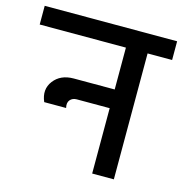

<svg xmlns="http://www.w3.org/2000/svg" viewBox="-120 -705 757 794"><g transform="rotate(15 258.5 -308.5)"><path d="M-24.9 -618.2H542V-538.1H437V1H344.2V-278.8H203.1Q185.1 -278.8 174.8 -266.6Q164.6 -254.4 169.9 -232.9H76.2Q54.7 -282.7 83.7 -320.8Q112.8 -358.9 168.9 -358.9H344.2V-538.1H-24.9Z"/></g></svg>

Font: LT Superior Med
Style: Regular
Weight: 500
Designer: Daniel Lyons
Foundry: LyonsType
Version: Version 1.000